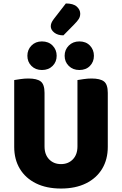

<svg xmlns="http://www.w3.org/2000/svg" viewBox="-20 -1070 704 1108"><path d="M332 18Q248 18 187.5 -12Q127 -42 94.5 -96Q62 -150 62 -222V-283H237V-225Q237 -178 263.5 -150.5Q290 -123 332 -123Q374 -123 400.5 -150.5Q427 -178 427 -225V-283H602V-222Q602 -150 569.5 -96Q537 -42 476.5 -12Q416 18 332 18ZM237 -256H62V-608Q74 -610 97.5 -613.5Q121 -617 143 -617Q193 -617 215 -600Q237 -583 237 -534ZM602 -254H427V-608Q439 -610 462.5 -613.5Q486 -617 508 -617Q558 -617 580 -600Q602 -583 602 -534ZM307 -748Q307 -713 283.5 -689.5Q260 -666 222 -666Q185 -666 161.5 -689.5Q138 -713 138 -748Q138 -783 161.5 -807Q185 -831 222 -831Q260 -831 283.5 -807Q307 -783 307 -748ZM522 -748Q522 -713 499 -689.5Q476 -666 438 -666Q401 -666 377 -689.5Q353 -713 353 -748Q353 -783 377 -807Q401 -831 438 -831Q476 -831 499 -807Q522 -783 522 -748ZM291 -961 360 -1050Q403 -1050 423 -1032Q443 -1014 443 -991Q443 -974 434.5 -960.5Q426 -947 408 -929L346 -866Q313 -866 293 -882Q273 -898 273 -918Q273 -928 277 -938Q281 -948 291 -961Z"/></svg>

Font: Baloo Tamma 2 ExtraBold
Style: Regular
Weight: 800
Designer: Divya Kowshik, Shuchita Grover and Ek Type
Foundry: Ek Type
Version: Version 1.700